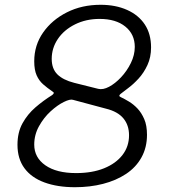

<svg xmlns="http://www.w3.org/2000/svg" viewBox="-20 -772 705 802"><path d="M400 -752Q463 -752 511 -730.5Q559 -709 585 -669.5Q611 -630 611 -574Q611 -533 596 -500.5Q581 -468 559 -444Q537 -420 516 -404.5Q495 -389 484 -380Q479 -376 478.5 -372.5Q478 -369 485 -366Q500 -359 519 -347.5Q538 -336 554.5 -318.5Q571 -301 582.5 -274.5Q594 -248 594 -209Q594 -156 571 -114.5Q548 -73 506.5 -45.5Q465 -18 410.5 -4Q356 10 293 10Q220 10 165.5 -10Q111 -30 82 -69.5Q53 -109 53 -167Q53 -219 74 -257Q95 -295 128 -323.5Q161 -352 198 -375Q203 -379 204.5 -382.5Q206 -386 199 -390Q177 -405 160 -420Q143 -435 133 -457.5Q123 -480 123 -516Q123 -583 160 -636Q197 -689 259.5 -720.5Q322 -752 400 -752ZM396 -693Q339 -693 293 -670Q247 -647 221.5 -609Q196 -571 196 -526Q196 -485 219.5 -461.5Q243 -438 290 -426L390 -401Q410 -396 435.5 -409.5Q461 -423 485.5 -449Q510 -475 526.5 -508.5Q543 -542 543 -576Q543 -629 503.5 -661Q464 -693 396 -693ZM298 -49Q365 -49 414.5 -69Q464 -89 491.5 -124.5Q519 -160 519 -207Q519 -249 495.5 -277.5Q472 -306 423 -318L285 -355Q273 -359 246.5 -346Q220 -333 191.5 -307Q163 -281 143 -245Q123 -209 123 -168Q123 -114 169.5 -81.5Q216 -49 298 -49Z"/></svg>

Font: Libre Franklin Thin Light
Style: Italic
Weight: 300
Italic angle: -8°
Version: Version 3.000